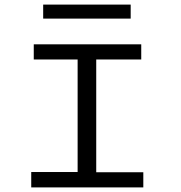

<svg xmlns="http://www.w3.org/2000/svg" viewBox="-20 -816 790 836"><path d="M116 0V-67H318V-557H127V-623H595V-557H399V-66H604V0ZM168 -735V-796H549V-735Z"/></svg>

Font: Inconsolata ExtraExpanded
Style: Regular
Weight: 400
Width: 8
Monospace: yes
Designer: Raph Levien, Cyreal, Brenton Simpson
Foundry: Raph Levien, Cyreal, Google
Version: Version 3.000; ttfautohint (v1.8.2.53-6de2)